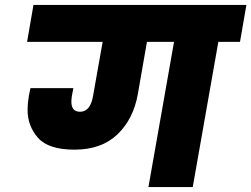

<svg xmlns="http://www.w3.org/2000/svg" viewBox="-20 -760 1021 780"><path d="M981 -740 955 -590H867L763 0H583L687 -590H577L540 -378Q522 -276 457 -214Q392 -152 283 -152Q177 -152 134.5 -200Q92 -248 92 -314Q92 -340 97 -369Q101 -391 104 -402H278L272 -370Q270 -357 270 -347Q270 -306 305 -306Q347 -306 358 -370L397 -590H90L116 -740Z"/></svg>

Font: Fz Poppins ExtBd
Style: Italic
Weight: 800
Italic angle: -10°
Designer: Ninad Kale (Devanagari), Jonny Pinhorn (Latin)
Foundry: Indian Type Foundry
Version: Vit hóa bi Vntype.Com & FontZin.Com